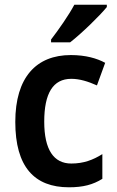

<svg xmlns="http://www.w3.org/2000/svg" viewBox="-20 -852 496 816"><path d="M434 -822V-832H296C272 -787 230 -727 197 -684V-672H278C326 -709 404 -785 434 -822ZM273 -56C333 -56 375 -67 415 -92V-197C375 -172 335 -157 283 -157C208 -157 168 -216 168 -335C168 -455 205 -517 283 -517C318 -517 354 -506 392 -489L427 -585C392 -604 344 -618 281 -618C134 -618 45 -523 45 -334C45 -143 126 -56 273 -56Z"/></svg>

Font: Noto Sans Malayalam UI SemiCondensed SemiBold
Style: Regular
Weight: 600
Width: 4
Designer: Jelle Bosma - Monotype Design Team
Foundry: Monotype Imaging Inc.
Version: Version 2.104